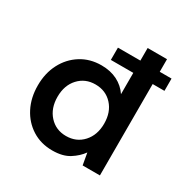

<svg xmlns="http://www.w3.org/2000/svg" viewBox="-165 -869 1011 1030"><g transform="rotate(30 341.0 -354.0)"><path d="M291 12Q220 12 165.5 -22.5Q111 -57 80.5 -116.5Q50 -176 50 -252Q50 -328 81 -387.5Q112 -447 167 -481.5Q222 -516 293 -516Q349 -516 391.5 -494.5Q434 -473 460 -434V-566H321V-642H460V-720H580V-642H653V-566H580V0H473L460 -73Q436 -39 395.5 -13.5Q355 12 291 12ZM316 -92Q380 -92 420.5 -136.5Q461 -181 461 -252Q461 -323 420.5 -367Q380 -411 316 -411Q253 -411 212.5 -367Q172 -323 172 -252Q172 -181 212.5 -136.5Q253 -92 316 -92Z"/></g></svg>

Font: DM Sans SemiBold
Style: Regular
Weight: 600
Designer: Colophon Foundry, Jonny Pinhorn
Foundry: Colophon Foundry
Version: Version 4.004; ttfautohint (v1.8.4.7-5d5b)